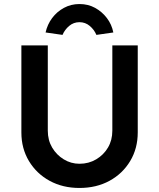

<svg xmlns="http://www.w3.org/2000/svg" viewBox="-20 -926 789 952"><path d="M86 -269V-701H217V-278Q217 -231 238.5 -194.5Q260 -158 296 -136Q332 -114 374 -114Q420 -114 457 -136Q494 -158 515.5 -194.5Q537 -231 537 -278V-701H663V-269Q663 -190 625.5 -127.5Q588 -65 523 -29.5Q458 6 374 6Q291 6 226 -29.5Q161 -65 123.5 -127.5Q86 -190 86 -269ZM206 -765Q215 -805 238.5 -836.5Q262 -868 297 -887Q332 -906 374 -906Q417 -906 451.5 -887Q486 -868 510 -836.5Q534 -805 542 -765L458 -753Q447 -779 425 -797.5Q403 -816 374 -816Q345 -816 323 -797.5Q301 -779 290 -753Z"/></svg>

Font: Mach Medium
Style: Regular
Weight: 500
Version: Version 1.002